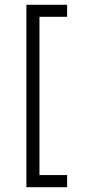

<svg xmlns="http://www.w3.org/2000/svg" viewBox="-20 -719 374 796"><path d="M143.6 6.8V-649.4H258.3V-699.2H89.4V57.1H258.3V6.8Z"/></svg>

Font: Estedad Light
Style: Regular
Weight: 300
Designer: Amin Abedi
Version: Version 7.3